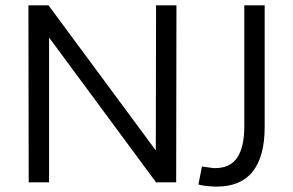

<svg xmlns="http://www.w3.org/2000/svg" viewBox="-20 -680 1093 716"><path d="M638 -660 637 0H562L163 -540V0H87L86 -660H161L561 -119L562 -660ZM967 -660V-206Q967 -97 922.5 -40.5Q878 16 787 16Q779 16 766.5 15Q754 14 742 12.5Q730 11 720 8L733 -59Q756 -56 766 -54.5Q776 -53 782 -53Q838 -53 864.5 -92Q891 -131 891 -209V-660Z"/></svg>

Font: Nata Sans
Style: Regular
Weight: 400
Designer: Daniel Uzquiano Cruz
Version: Version 1.001